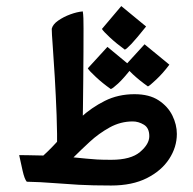

<svg xmlns="http://www.w3.org/2000/svg" viewBox="-20 -583 619 616"><path d="M336.4 12.2Q276.4 12.2 232.7 9.8Q189 7.3 150.1 4.2Q111.3 1 65.9 0Q58.6 -8.3 52.5 -35.4Q46.4 -62.5 41.5 -85.4Q57.6 -85 71 -85Q84.5 -85 119.1 -84Q145 -107.4 174.3 -140.6Q203.6 -173.8 238.5 -205.8Q273.4 -237.8 316.2 -259.3Q358.9 -280.8 411.6 -280.8Q459 -280.8 488.8 -261.2Q518.6 -241.7 533 -212.4Q547.4 -183.1 547.4 -153.3Q547.4 -110.8 522.7 -73Q498 -35.2 451.2 -11.5Q404.3 12.2 336.4 12.2ZM336.9 -70.3Q399.9 -70.3 429.4 -95.5Q459 -120.6 459 -146Q459 -172.4 441.7 -182.9Q424.3 -193.4 405.8 -193.4Q366.7 -193.4 331.8 -174.1Q296.9 -154.8 267.8 -127.9Q238.8 -101.1 215.8 -78.1Q241.2 -75.7 257.6 -74Q273.9 -72.3 291.5 -71.3Q309.1 -70.3 336.9 -70.3ZM162.6 -97.2Q164.1 -151.4 161.6 -213.9Q159.2 -276.4 155.8 -334.7Q152.3 -393.1 149.2 -435.3Q146 -477.5 146 -490.7Q149.4 -504.9 166.5 -516.8Q183.6 -528.8 205.6 -536.9Q227.5 -544.9 245.6 -546.4Q247.1 -537.6 247.6 -523.7Q248 -509.8 248 -491.2Q248 -460.9 247.8 -416.3Q247.6 -371.6 247.1 -324.2Q246.6 -276.9 246.1 -237.1Q245.6 -197.3 245.1 -177.2ZM380.4 -423.8Q354 -442.9 332.3 -463.1Q310.5 -483.4 307.1 -490.2L369.1 -563.5L448.7 -498Q418 -459.5 401.9 -442.4Q385.7 -425.3 380.4 -423.8ZM335.4 -297.4Q309.1 -315.9 287.4 -336.2Q265.6 -356.4 261.7 -363.8L324.7 -432.6L404.3 -366.7Q376.5 -331.1 358.6 -314.7Q340.8 -298.3 335.4 -297.4ZM454.6 -305.7Q428.2 -324.2 406.2 -344.7Q384.3 -365.2 380.9 -372.1L443.8 -440.9L523.4 -375.5Q502.9 -348.1 481.4 -327.9Q460 -307.6 454.6 -305.7Z"/></svg>

Font: Harmattan
Style: Bold
Weight: 700
Designer: George W. Nuss III and SIL International
Foundry: SIL International
Version: Version 4.000